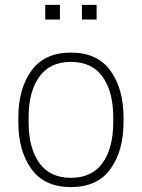

<svg xmlns="http://www.w3.org/2000/svg" viewBox="-20 -755 580 785"><path d="M55 -255V-275Q55 -392 108.5 -466Q162 -540 270 -540Q378 -540 431.5 -466Q485 -392 485 -275V-255Q485 -138 431.5 -64Q378 10 270 10Q162 10 108.5 -64Q55 -138 55 -255ZM443 -255V-275Q443 -380 399.5 -441Q356 -502 270 -502Q184 -502 140.5 -441Q97 -380 97 -275V-255Q97 -150 140.5 -89Q184 -28 270 -28Q356 -28 399.5 -89Q443 -150 443 -255ZM225 -735V-675H165V-735ZM375 -735V-675H315V-735Z"/></svg>

Font: Cooper Hewitt
Style: Light
Weight: 703
Designer: Village Type and Design LLC
Foundry: Cooper Hewitt Smithsonian Design Museum
Version: 1.000